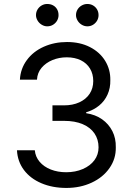

<svg xmlns="http://www.w3.org/2000/svg" viewBox="-20 -926 657 956"><path d="M186 -13.7C222.8 2 264.3 9.8 310.5 9.8C356.8 9.8 398.8 1 436.5 -16.6C474.3 -34.2 503.9 -58.4 525.4 -89.4C546.9 -120.3 557.3 -154.6 556.6 -192.4C557.3 -222.3 551.6 -249.2 539.6 -272.9C527.5 -296.7 510.4 -316.4 488.3 -332C466.1 -347.7 439.8 -357.7 409.2 -362.3V-367.2C433.9 -374.3 455.4 -385.4 473.6 -400.4C491.9 -415.4 505.9 -433.8 515.6 -455.6C525.4 -477.4 529.9 -501.3 529.3 -527.3C529.9 -561.8 521.5 -593.6 503.9 -622.6C486.3 -651.5 461.1 -674.5 428.2 -691.4C395.3 -708.3 357.1 -716.8 313.5 -716.8C271.8 -716.8 233.4 -709 198.2 -693.4C163.1 -677.7 134.9 -655.6 113.8 -627C92.6 -598.3 81.1 -565.8 79.1 -529.3H164.1C165.4 -552.1 173 -571.8 187 -588.4C201 -605 219.1 -617.8 241.2 -627C263.3 -636.1 287.1 -640.6 312.5 -640.6C339.2 -640.6 362.5 -635.7 382.3 -626C402.2 -616.2 417.5 -602.4 428.2 -584.5C439 -566.6 444.3 -545.9 444.3 -522.5C444.3 -498.4 438.3 -477.2 426.3 -459C414.2 -440.8 397.1 -426.6 375 -416.5C352.9 -406.4 327.5 -401.4 298.8 -401.4H241.2V-324.2H298.8C335.3 -324.2 366.4 -318.7 392.1 -307.6C417.8 -296.5 437.3 -281.1 450.7 -261.2C464 -241.4 470.7 -218.4 470.7 -192.4C470.7 -168.3 463.9 -147 450.2 -128.4C436.5 -109.9 417.3 -95.2 392.6 -84.5C367.8 -73.7 340.2 -68.4 309.6 -68.4C281.6 -68.4 256 -72.9 232.9 -82C209.8 -91.1 191.2 -104 177.2 -120.6C163.2 -137.2 155.3 -156.2 153.3 -177.7H64.5C66.4 -140.6 78 -107.9 99.1 -79.6C120.3 -51.3 149.3 -29.3 186 -13.7ZM188 -802.7C196.8 -797.5 205.7 -794.9 214.8 -794.9C225.9 -794.9 235.7 -797.5 244.1 -802.7C252.6 -807.9 259.3 -814.8 264.2 -823.2C269 -831.7 271.5 -840.8 271.5 -850.6C271.5 -861.7 269 -871.4 264.2 -879.9C259.3 -888.3 252.6 -894.9 244.1 -899.4C235.7 -904 225.9 -906.2 214.8 -906.2C205.1 -906.2 196 -903.8 187.5 -898.9C179 -894 172.2 -887.4 167 -878.9C161.8 -870.4 159.2 -861 159.2 -850.6C159.2 -841.5 161.8 -832.5 167 -823.7C172.2 -814.9 179.2 -807.9 188 -802.7ZM387.2 -802.7C396 -797.5 405.3 -794.9 415 -794.9C425.5 -794.9 434.9 -797.5 443.4 -802.7C451.8 -807.9 458.5 -814.8 463.4 -823.2C468.3 -831.7 470.7 -840.8 470.7 -850.6C470.7 -861 468.3 -870.4 463.4 -878.9C458.5 -887.4 451.8 -894 443.4 -898.9C434.9 -903.8 425.5 -906.2 415 -906.2C405.3 -906.2 396 -903.8 387.2 -898.9C378.4 -894 371.4 -887.4 366.2 -878.9C361 -870.4 358.4 -861 358.4 -850.6C358.4 -841.5 361 -832.5 366.2 -823.7C371.4 -814.9 378.4 -807.9 387.2 -802.7Z"/></svg>

Font: Pretendard Variable
Style: Regular
Weight: 400
Designer: Base glyphs from Inter by Rasmus Andersson; Hangeul glyphs from Noto Sans CJK(Source Han Sans) by Jang Soo-young and Kan
Foundry: Kil Hyung-jin
Version: Version 1.309;Glyphs 3.2 (3225)